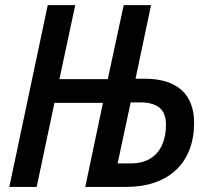

<svg xmlns="http://www.w3.org/2000/svg" viewBox="-20 -734 830 754"><path d="M16.6 0 167.5 -713.9H275.4L213.4 -423.3H403.3L465.8 -713.9H573.2L512.2 -424.8H546.4Q614.3 -424.8 657.5 -403.8Q700.7 -382.8 721.4 -344Q742.2 -305.2 742.2 -251.5Q742.2 -193.4 724.4 -146.7Q706.5 -100.1 672.1 -67.4Q637.7 -34.7 588.1 -17.3Q538.6 0 475.6 0H314.9L384.3 -330.1H193.8L124 0ZM441.9 -92.3H493.2Q539.1 -92.3 569.8 -111.1Q600.6 -129.9 616.2 -164.1Q631.8 -198.2 631.8 -244.1Q631.8 -290 606.2 -311Q580.6 -332 530.8 -332H493.2Z"/></svg>

Font: Open Sans SemiCondensed SemiBold
Style: Italic
Weight: 600
Width: 4
Italic angle: -12°
Designer: Monotype Design Team
Foundry: Monotype Imaging Inc.
Version: Version 3.000